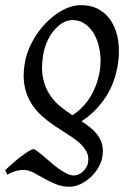

<svg xmlns="http://www.w3.org/2000/svg" viewBox="-69 -477 518 743"><path d="M96.7 -256.3Q89.8 -208 97.9 -172.9Q106 -137.7 122.8 -111.6Q139.6 -85.4 163.1 -66.2Q186.5 -46.9 211.4 -30.8Q256.3 -60.5 283 -106.2Q309.6 -151.9 317.9 -208Q322.8 -244.1 317.4 -278.6Q312 -313 298.1 -339.8Q284.2 -366.7 262.2 -383.1Q240.2 -399.4 211.4 -399.4Q192.4 -399.4 173.8 -388.7Q155.3 -377.9 139.4 -358.9Q123.5 -339.8 112.3 -313.7Q101.1 -287.6 96.7 -256.3ZM-48.8 181.6Q-32.2 165.5 -14.9 150.6Q2.4 135.7 17.8 124.5Q33.2 113.3 44.4 106.7Q55.7 100.1 60.1 100.1Q64.9 100.1 75.2 107.7Q85.4 115.2 98.6 126.5Q111.8 137.7 127.2 151.1Q142.6 164.6 158.2 175.8Q173.8 187 189.2 194.6Q204.6 202.1 217.3 202.1Q225.1 202.1 234.1 198.5Q243.2 194.8 251 187.7Q258.8 180.7 264.6 171.1Q270.5 161.6 272 149.9Q275.4 126.5 264.9 108.2Q254.4 89.8 235.8 73.7Q217.3 57.6 192.6 42.5Q168 27.3 142.3 10Q116.7 -7.3 92.8 -28.6Q68.8 -49.8 51.8 -77.4Q34.7 -105 26.9 -140.6Q19 -176.3 25.4 -223.1Q31.2 -267.6 52.7 -309.6Q74.2 -351.6 105 -384.3Q135.7 -417 171.9 -437Q208 -457 243.2 -457Q287.1 -457 317.4 -438.5Q347.7 -419.9 365.2 -388.9Q382.8 -357.9 388.7 -317.9Q391.1 -298.3 391.1 -277.8Q391.1 -256.8 388.2 -234.9Q377.4 -158.2 340.1 -101.3Q302.7 -44.4 246.6 -7.8Q265.1 4.4 281.5 17.6Q297.9 30.8 309.3 46.6Q320.8 62.5 325.9 82Q331.1 101.6 327.6 127Q324.7 148.9 312.3 170.4Q299.8 191.9 282 208.5Q264.2 225.1 242.7 235.4Q221.2 245.6 200.2 245.6Q170.9 245.6 146.5 235.4Q122.1 225.1 100.8 213.1Q79.6 201.2 60.5 190.9Q41.5 180.7 22.5 180.7Q3.9 180.7 -12.9 186.3Q-29.8 191.9 -40 199.2Q-42.5 196.8 -43.7 192.6Q-44.9 188.5 -48.8 181.6Z"/></svg>

Font: Akkhara
Style: Italic
Weight: 400
Italic angle: -7°
Designer: J. Victor Gaultney
Version: Version 1.00 June 13, 2006, initial release